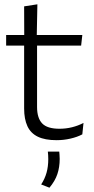

<svg xmlns="http://www.w3.org/2000/svg" viewBox="-20 -641 436 891"><path d="M242.5 9.5Q189 9.5 155.8 -6.5Q122.5 -22.5 107.2 -55.5Q92 -88.5 92 -137.5V-455.5H152V-144.5Q152 -93 175.8 -68.2Q199.5 -43.5 256 -43.5Q286 -43.5 314.2 -50.5Q342.5 -57.5 367.5 -70.5L362 -17.5Q338.5 -5 307 2.2Q275.5 9.5 242.5 9.5ZM8.5 -429.5V-478.5H362L356.5 -429.5ZM92.5 -471.5 92 -611.5 153.5 -621 150.5 -471.5ZM255 62.5Q255.5 68.5 256.2 77.2Q257 86 257 96.5Q257 135 246.2 167Q235.5 199 209.5 230L171 215Q188 189 196 160.5Q204 132 204 97.5Q204 88 203.5 79.5Q203 71 202 62.5Z"/></svg>

Font: Anek Latin Medium Light
Style: Regular
Weight: 300
Version: Version 1.003